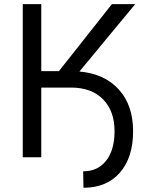

<svg xmlns="http://www.w3.org/2000/svg" viewBox="-20 -747 719 912"><path d="M88.1 0V-727.3H176.1V-409.1H259.9L511.4 -727.3H622.2L357.2 -407.3Q476.9 -396.7 544.6 -321.7Q612.2 -246.8 612.2 -123.6Q612.2 1.4 549.4 73.2Q486.5 144.9 376.4 144.9L375 66.8Q444.6 66.8 484.4 16Q524.1 -34.8 524.1 -123.6Q524.1 -220.2 469.1 -275.6Q414.1 -331 318.2 -331H176.1V0Z"/></svg>

Font: Inter Zeller
Style: Regular
Weight: 400
Designer: Rasmus Andersson; Joe Bland
Foundry: zeller
Version: Version 3.015;git-dec3a8cb1